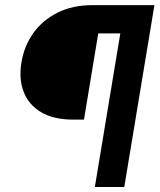

<svg xmlns="http://www.w3.org/2000/svg" viewBox="-20 -748 638 768"><path d="M566.4 -614.3H373L315.9 -269.5H273.9Q194.3 -269.5 144.3 -299.3Q94.2 -329.1 74.5 -381.1Q54.7 -433.1 65.9 -499Q76.7 -564.5 113.5 -616Q150.4 -667.5 210.4 -697.5Q270.5 -727.5 350.1 -727.5H585.4ZM359.4 0 480 -727.5H597.7L477.1 0Z"/></svg>

Font: Inter 28pt
Style: Bold Italic
Weight: 700
Italic angle: -9.3988°
Designer: Rasmus Andersson
Foundry: rsms
Version: Version 4.001;git-66647c0bb